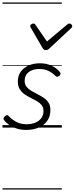

<svg xmlns="http://www.w3.org/2000/svg" viewBox="-20 -1030 603 1550"><path d="M193 19Q147 19 111 6.5Q75 -6 50 -24.5Q25 -43 13 -60Q7 -68 8.5 -75.5Q10 -83 19 -91Q29 -100 36.5 -100.5Q44 -101 51 -92Q74 -67 110 -47Q146 -27 195 -27Q234 -27 264.5 -39.5Q295 -52 313 -76Q331 -100 331 -134Q331 -163 316 -181.5Q301 -200 278 -213.5Q255 -227 228 -240Q201 -253 177.5 -269.5Q154 -286 139 -310.5Q124 -335 124 -373Q124 -417 146.5 -449.5Q169 -482 209 -500.5Q249 -519 302 -519Q344 -519 376.5 -507.5Q409 -496 431.5 -479Q454 -462 464 -447Q470 -438 468.5 -431.5Q467 -425 458 -417Q450 -411 442.5 -410.5Q435 -410 428 -417Q402 -443 370.5 -458Q339 -473 297 -473Q244 -473 211.5 -448Q179 -423 179 -378Q179 -349 194 -330Q209 -311 232.5 -297Q256 -283 283 -269.5Q310 -256 333.5 -240Q357 -224 372 -200.5Q387 -177 387 -141Q387 -90 361 -54Q335 -18 291 0.5Q247 19 193 19ZM540 -840Q549 -840 556 -833.5Q563 -827 563 -818Q563 -813 560.5 -809.5Q558 -806 554 -802L379 -639Q371 -631 364 -628.5Q357 -626 349 -626Q341 -626 335.5 -629Q330 -632 325 -640L230 -804Q227 -808 225.5 -812Q224 -816 224 -819Q224 -829 233 -834.5Q242 -840 248 -840Q255 -840 259 -837.5Q263 -835 266 -830L359 -695L520 -830Q527 -835 531 -837.5Q535 -840 540 -840ZM0 490H479V500H0ZM0 -20H479V0H0ZM0 -505H479V-500H0ZM0 -1010H479V-1000H0Z"/></svg>

Font: Playwrite TZ Guides
Style: Regular
Weight: 400
Designer: Veronika Burian, José Scaglione
Foundry: TypeTogether
Version: Version 1.003